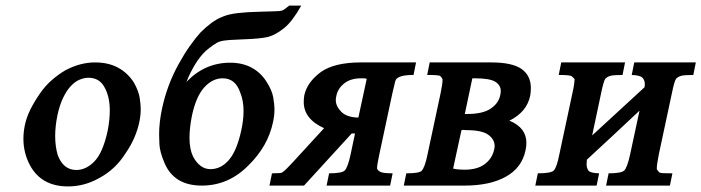

<svg xmlns="http://www.w3.org/2000/svg" viewBox="-20 -666 2517 689"><path d="M321 -442Q369 -442 404 -423Q439 -404 461 -369Q478 -338 481.5 -313.5Q485 -289 485 -275Q485 -252 480 -228Q474 -200 462 -172Q450 -144 430 -115Q394 -58 336 -27Q283 3 224 3Q128 3 87 -74Q64 -118 64 -168Q64 -191 69 -216Q75 -245 89 -273Q103 -301 123 -330Q143 -359 167 -379.5Q191 -400 215 -414Q268 -442 321 -442ZM297 -387Q282 -387 265.5 -380Q249 -373 234 -357Q219 -341 206.5 -315Q194 -289 186 -252Q178 -212 178 -178Q178 -141 187 -110Q207 -56 254 -56Q289 -56 319 -87Q349 -118 366 -195Q374 -236 374 -269Q374 -318 356 -351Q338 -387 297 -387Z M718 -483Q698 -464 680.5 -435.5Q663 -407 649 -372Q715 -441 806 -441Q849 -441 881.5 -424Q914 -407 935 -375Q956 -343 960.5 -316.5Q965 -290 965 -274Q965 -252 960 -229Q942 -141 871 -72Q800 0 704 0Q604 0 570 -82Q553 -122 552 -149.5Q551 -177 551 -184Q551 -226 561 -274Q579 -360 621 -436Q642 -474 662 -502Q682 -530 699 -549Q719 -569 738.5 -583.5Q758 -598 779 -606Q799 -615 833 -619Q867 -623 915 -624Q947 -625 966.5 -625.5Q986 -626 992 -628L990 -627Q999 -630 1018 -646H1061Q1030 -590 1000.5 -566Q971 -542 944 -534Q917 -527 856 -525Q826 -524 804 -522.5Q782 -521 769 -517Q759 -514 745 -504Q731 -494 718 -483ZM779 -385Q743 -385 713.5 -353Q684 -321 669 -252Q660 -207 660 -172Q660 -132 672 -106Q683 -84 699 -71.5Q715 -59 735 -59Q773 -59 801.5 -92Q830 -125 846 -199Q854 -236 854 -267Q854 -305 842 -334Q825 -385 779 -385Z M1473 -442 1464 -397Q1434 -397 1419 -392Q1404 -387 1400 -379Q1398 -374 1395.5 -362.5Q1393 -351 1388 -331L1341 -111Q1333 -74 1333 -62Q1334 -56 1342 -51Q1350 -44 1389 -44L1380 0H1152L1161 -44Q1206 -44 1217 -54Q1228 -65 1238 -111L1254 -187H1242L1071 0H947L956 -44Q988 -44 993 -47H992Q999 -51 1008 -60Q1017 -69 1031 -84L1143 -206Q1070 -239 1070 -300Q1070 -312 1072 -324Q1082 -371 1132 -408Q1181 -442 1275 -442ZM1266 -244 1296 -383Q1290 -385 1285.5 -385Q1281 -385 1276 -385Q1238 -385 1215 -366.5Q1192 -348 1187 -322Q1185 -314 1185 -307Q1185 -285 1204.5 -265Q1224 -245 1266 -244Z M1883 -324Q1871 -264 1808 -233Q1869 -208 1869 -153Q1869 -141 1866 -127Q1853 -64 1795.5 -32Q1738 0 1647 0H1429L1438 -44Q1484 -44 1493 -53Q1505 -66 1514 -111L1561 -331Q1568 -365 1568 -378Q1568 -380 1568 -382Q1565 -388 1560 -393Q1556 -397 1513 -397L1522 -442H1726Q1735 -442 1743 -442Q1818 -442 1851.5 -418.5Q1885 -395 1885 -350Q1885 -338 1883 -324ZM1648 -257H1658Q1712 -257 1740.5 -276Q1769 -295 1775 -324Q1777 -332 1777 -340Q1777 -360 1757.5 -372.5Q1738 -385 1684 -385H1675ZM1606 -61Q1614 -59 1624.5 -58Q1635 -57 1646 -57Q1693 -57 1719.5 -77Q1746 -97 1753 -128Q1755 -135 1755 -142Q1755 -166 1732 -182.5Q1709 -199 1654 -199Q1646 -199 1645.5 -199.5Q1645 -200 1644 -200Q1641 -200 1636 -199Z M2105 -180 2293 -353Q2294 -359 2294 -363Q2294 -379 2285 -387.5Q2276 -396 2247 -397L2256 -442H2477L2468 -397Q2434 -397 2423 -393.5Q2412 -390 2406 -383Q2400 -375 2391 -331L2344 -111Q2337 -75 2337 -63Q2337 -60 2337 -59L2336 -60Q2338 -58 2340 -54.5Q2342 -51 2346 -48H2345Q2349 -45 2360.5 -44.5Q2372 -44 2393 -44L2384 0H2155L2164 -44Q2209 -44 2220 -54Q2231 -65 2241 -111L2275 -269Q2227 -224 2181 -181Q2135 -138 2086 -93Q2085 -84 2085 -77Q2085 -63 2091.5 -54Q2098 -45 2130 -44L2121 0H1901L1910 -44Q1957 -44 1967 -54Q1978 -65 1987 -111L2034 -331Q2039 -353 2040.5 -365.5Q2042 -378 2042 -382Q2039 -386 2032 -392Q2028 -397 1985 -397L1994 -442H2223L2214 -397Q2180 -397 2169 -393.5Q2158 -390 2152 -383Q2146 -375 2137 -331Z"/></svg>

Font: New Athena Unicode
Style: Bold Italic
Weight: 700
Designer: J. Rusten 1997; rev. by R. Hancock 2001, 2002, rev. by D. Mastronarde 2002-2021
Foundry: Society for Classical Studies (formerly American Philological Association)
Version: Version 5.008